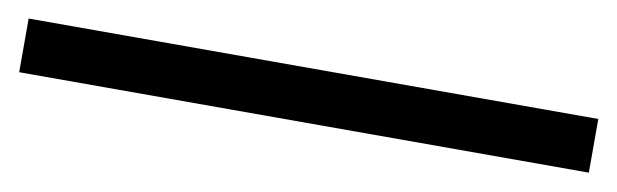

<svg xmlns="http://www.w3.org/2000/svg" viewBox="-34 10 758 236"><g transform="rotate(10 345.5 127.5)"><path d="M701 161H-10V94H701Z"/></g></svg>

Font: Grenzecho Serif
Style: Serif-Regular
Weight: 400
Designer: Dan Reynolds
Foundry: Dan Reynolds
Version: Version 1.001; ttfautohint (v1.1) -l 5 -r 5 -G 72 -x 0 -D la